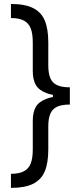

<svg xmlns="http://www.w3.org/2000/svg" viewBox="-20 -781 402 949"><path d="M325.3 -264.2Q285.5 -264.2 262.4 -253.6Q239.3 -242.9 229 -219.5Q218.7 -196 218.7 -156.2V-42.6Q218.7 24.5 201.3 65.9Q183.9 107.2 143.6 127.5Q103.3 147.7 34.1 147.7V78.1Q74.9 78.1 98.5 65.3Q122.2 52.6 132.1 26.5Q142 0.4 142 -42.6V-184.7Q142 -225.1 156.6 -251.8Q171.2 -278.4 211.3 -293.3Q251.4 -308.2 325.3 -308.2ZM34.1 -761.4Q103.3 -761.4 143.6 -741.1Q183.9 -720.9 201.3 -679.5Q218.7 -638.1 218.7 -571V-457.4Q218.7 -417.6 229 -394.2Q239.3 -370.7 262.4 -360.1Q285.5 -349.4 325.3 -349.4V-305.4Q251.4 -305.4 211.3 -320.3Q171.2 -335.2 156.6 -361.9Q142 -388.5 142 -429V-571Q142 -614 132.1 -640.1Q122.2 -666.2 98.5 -679Q74.9 -691.8 34.1 -691.8ZM325.3 -349.4V-264.2H241.5V-349.4Z"/></svg>

Font: Riot Sans
Style: Regular
Weight: 400
Designer: Rasmus Andersson
Foundry: rsms
Version: Version 3.005